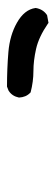

<svg xmlns="http://www.w3.org/2000/svg" viewBox="172 -402 157 540"><g transform="rotate(90 250.0 -131.5)"><path d="M46.4 -188Q83.5 -162.6 116.9 -155Q150.4 -147.5 179.2 -147.5Q209 -147.5 239.3 -139.6L240.7 -138.2Q252.9 -126.5 253.9 -106.9Q250 -87.9 235.8 -78.6L234.4 -77.6L223.1 -73.2H221.7Q173.3 -73.2 126 -77.1Q78.6 -81.1 43.5 -101.1Q6.3 -122.1 2 -153.3V-154.3Q5.4 -174.3 21 -185.1L22.5 -186L43.9 -189.9Z"/></g></svg>

Font: Bakudai
Style: Bold
Weight: 700
Version: Version 1.48